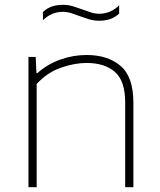

<svg xmlns="http://www.w3.org/2000/svg" viewBox="-20 -776 662 796"><path d="M98 0V-540H128L131 -473H135Q177 -510 230 -529Q283 -548 339 -548Q427 -548 480 -502.8Q533 -457.5 533 -350V0H499V-351Q499 -441 456.2 -478Q413.5 -515 339 -515Q289.5 -515 233 -495.5Q176.5 -476 132 -428V0ZM391 -690Q368.5 -690 347.8 -696.5Q327 -703 308 -710Q291 -716.5 274.2 -721.8Q257.5 -727 241 -727Q193 -727 158 -692V-726Q188 -756 241 -756Q263.5 -756 284.2 -749.5Q305 -743 324 -736Q341.5 -729.5 358 -724.2Q374.5 -719 391 -719Q439 -719 474 -754V-720Q444 -690 391 -690Z"/></svg>

Font: Encode Sans Expanded Expanded Thin
Style: Regular
Weight: 100
Width: 7
Designer: Multiple Designers
Foundry: Impallari Type
Version: Version 3.000; ttfautohint (v1.8.3) -l 8 -r 50 -G 200 -x 14 